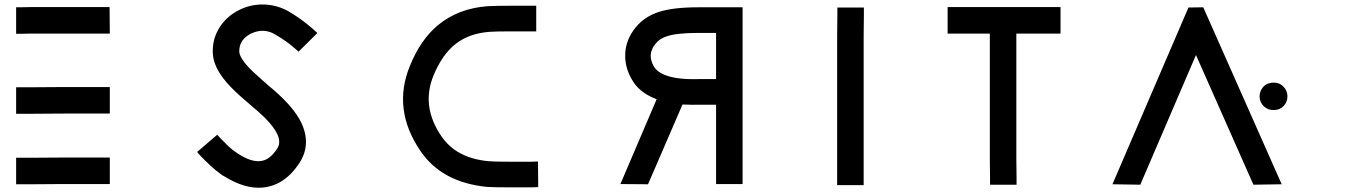

<svg xmlns="http://www.w3.org/2000/svg" viewBox="-20 -833 6196 869"><path d="M53 -119H58H71H119Q185 -120 265 -120H411H459H472H477V0H472H459H411H265L119 1H71H58H53ZM53 -438H58H71H119Q186 -439 265 -439H411H459H472H477V-319H472H459H411H265Q186 -319 120 -318H72H58H53ZM53 -800H57H71Q91 -801 119 -801H264H410H458H472H476L477 -681H472H458H410H265H119Q91 -681 71 -680H58H53Z M963 -223 964 -222 967 -219Q970 -215 978 -207L1014 -171Q1033 -153 1048 -144Q1049 -143 1058 -137Q1117 -99 1158 -104Q1200 -107 1235 -161Q1253 -189 1234 -228Q1211 -274 1144 -332Q1142 -334 1137.5 -337.5Q1133 -341 1131 -343Q1121 -351 1118 -354Q1112 -359 1104 -366.5Q1096 -374 1094 -375Q1075 -391 1047 -417Q998 -463 973 -504Q942 -554 943 -603Q943 -662 975.5 -711.5Q1008 -761 1063 -788Q1117 -815 1178 -812.5Q1239 -810 1292 -778Q1345 -746 1383 -713Q1397 -702 1407 -692Q1408 -691 1410.5 -689Q1413 -687 1414 -686Q1416 -684 1416 -683L1331 -599Q1330 -599 1330 -600L1326 -604Q1325 -605 1318 -611Q1311 -617 1306 -621Q1276 -647 1229 -675Q1175 -709 1116 -681Q1063 -654 1063 -602Q1062 -588 1075 -567Q1092 -539 1130 -504Q1157 -479 1172 -466Q1174 -465 1182 -457.5Q1190 -450 1196 -445L1209 -434Q1211 -432 1215.5 -428.5Q1220 -425 1222 -423Q1309 -347 1342 -281Q1391 -181 1335 -95Q1268 7 1168 16Q1088 23 995 -35Q986 -39 978 -46Q959 -59 934 -82Q904 -110 890 -125Q886 -130 877 -139Q877 -140 876 -141Q875 -142 874 -143L872 -145Z M2416 14H2415H2413H2406Q2398 15 2379 15H2300Q2219 15 2185 13Q1979 -7 1882 -151Q1755 -339 1835 -534Q1882 -652 1962 -719Q2054 -795 2187 -805Q2223 -807 2294 -807H2401H2405H2406H2407V-691H2406H2405H2401H2295Q2222 -691 2196 -689Q2103 -682 2042 -634Q1981 -586 1942 -491Q1885 -352 1978 -216Q2011 -169 2055 -144Q2112 -110 2196 -103Q2220 -101 2300 -101H2378Q2397 -101 2405 -102H2412H2414H2415Z M3221 -475V-675V-684H3139Q3041 -684 2996 -668Q2965 -658 2947 -635Q2907 -587 2940 -531Q2953 -509 2986 -495Q3041 -472 3141 -475ZM3221 0V-9V-34V-125V-359H3144Q3117 -358 3069 -360L2913 1L2788 0L2952 -384Q2946 -386 2942 -388Q2871 -417 2840 -473Q2806 -531 2810 -593.5Q2814 -656 2857 -709Q2897 -758 2962 -779Q3027 -800 3140 -800H3221H3341V-791V-766V-675V-400V-125V-34V-8V0Z M3769 5V-4V-29V-121V-397V-674Q3770 -727 3770 -765V-790V-799H3890V-790V-765Q3890 -727 3889 -674V-397V-120V-29V-4V5Z M4461 3V-5V-28Q4461 -62 4460 -110V-357V-605V-681H4349H4291H4275H4269V-801H4275H4291H4349H4524H4700H4758H4774H4780V-681H4774H4758H4700H4580V-605V-357V-110Q4581 -62 4581 -28V-5V3Z M5743 -459Q5770 -460 5788 -442Q5806 -424 5807 -399Q5808 -373 5790.5 -354Q5773 -335 5746 -335Q5718 -334 5699.5 -352.5Q5681 -371 5681 -397Q5681 -418 5694 -435.5Q5707 -453 5728 -457Q5733 -459 5743 -459ZM5015 1 5359 -799 5426 -800 5781 1 5653 3 5393 -584 5141 3Z"/></svg>

Font: FoundationLogo
Style: Medium
Weight: 500
Version: Version 0.3